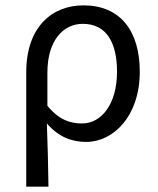

<svg xmlns="http://www.w3.org/2000/svg" viewBox="-20 -518 589 717"><path d="M78 179H161C160 93 158 30 155 -57C200 -5 250 12 302 12C404 12 502 -85 502 -250C502 -404 428 -498 292 -498C174 -498 78 -417 78 -248ZM287 -57C245 -57 202 -68 157 -123V-247C157 -369 218 -429 289 -429C379 -429 417 -357 417 -250C417 -130 359 -57 287 -57Z"/></svg>

Font: Giro Sans Regular
Style: Regular
Weight: 400
Designer: Paul D. Hunt
Foundry: Adobe Systems Incorporated
Version: Version 1.000;PS 1.0;hotconv 1.0.88;makeotf.lib2.5.647800